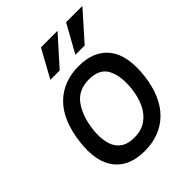

<svg xmlns="http://www.w3.org/2000/svg" viewBox="-204 -814 934 934"><g transform="rotate(-45 263.5 -347.0)"><path d="M241 -704H355L226 -560H162ZM414 -704H526L398 -560H334ZM50 -245Q66 -377 133 -443.5Q200 -510 306 -510Q412 -510 463 -443.5Q514 -377 498 -245Q482 -121 415 -55.5Q348 10 242 10Q136 10 85.5 -55.5Q35 -121 50 -245ZM252 -72Q301 -72 334 -95Q367 -118 385.5 -157Q404 -196 410 -245Q420 -326 395 -377.5Q370 -429 296 -429Q223 -429 185.5 -377.5Q148 -326 138 -245Q132 -196 140.5 -157Q149 -118 176 -95Q203 -72 252 -72Z"/></g></svg>

Font: Haskoy Medium
Style: Italic
Weight: 500
Designer: Ertekin Erdin
Foundry: Ertekin Erdin
Version: Version 2.000; ttfautohint (v1.8.4.7-5d5b)